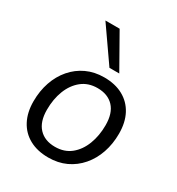

<svg xmlns="http://www.w3.org/2000/svg" viewBox="-181 -868 917 993"><g transform="rotate(30 278.0 -372.0)"><path d="M255.3 8.9Q190.2 8.9 142.7 -17Q95.2 -42.9 69.8 -91.1Q44.4 -139.2 44.4 -205.2Q44.4 -266.9 62.5 -319.7Q80.6 -372.4 114.6 -412Q148.7 -451.6 195.6 -473.4Q242.5 -495.3 300.5 -495.3Q366.2 -495.3 413.4 -469.3Q460.7 -443.4 486.1 -395.5Q511.4 -347.6 511.4 -281.2Q511.4 -219.4 493.3 -166.7Q475.3 -114 441.2 -74.4Q407.2 -34.8 360.3 -12.9Q313.4 8.9 255.3 8.9ZM257.8 -56.4Q313.3 -56.4 351.5 -87.1Q389.6 -117.9 409.5 -169.8Q429.4 -221.7 429.4 -284.1Q429.4 -355.8 394.6 -392.9Q359.7 -430 298 -430Q243 -430 204.6 -399.2Q166.3 -368.4 146.3 -317Q126.4 -265.7 126.4 -202.2Q126.4 -131 161.3 -93.7Q196.1 -56.4 257.8 -56.4ZM298.1 -551.3 157.7 -752.8H242.6L356.7 -551.3Z"/></g></svg>

Font: Nunito Sans 12pt ExtraLight
Style: Italic
Weight: 200
Italic angle: -9°
Designer: Vernon Adams
Foundry: Vernon Adams
Version: Version 3.101;gftools[0.9.27]